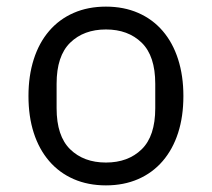

<svg xmlns="http://www.w3.org/2000/svg" viewBox="-20 -548 640 580"><path d="M300 12Q246 12 202.5 -7Q159 -26 128.5 -61.5Q98 -97 82 -146.5Q66 -196 66 -258Q66 -319 82 -369Q98 -419 128.5 -454.5Q159 -490 202.5 -509Q246 -528 300 -528Q354 -528 397.5 -509Q441 -490 471.5 -454.5Q502 -419 518 -369Q534 -319 534 -258Q534 -196 518 -146.5Q502 -97 471.5 -61.5Q441 -26 397.5 -7Q354 12 300 12ZM300 -57Q367 -57 408 -97Q449 -137 449 -221V-295Q449 -379 408 -419Q367 -459 300 -459Q233 -459 192 -419Q151 -379 151 -295V-221Q151 -137 192 -97Q233 -57 300 -57Z"/></svg>

Font: PlemolJP35 Console
Style: Regular
Weight: 400
Version: v2.0.3; ttfautohint (v1.8.4.7-5d5b-dirty) -l 6 -r 45 -G 200 